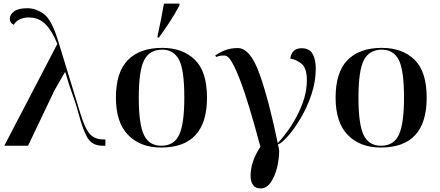

<svg xmlns="http://www.w3.org/2000/svg" viewBox="-20 -816 2464 1075"><path d="M4 0H137L284 -308Q297 -330 313.5 -360Q330 -390 343 -411H346Q366 -340 385.5 -288Q405 -236 419 -183Q445 -84 471.5 -42Q498 0 555 0H570V-35H562Q511 -35 483.5 -65Q456 -95 430 -181L307 -582Q270 -706 225 -738Q180 -770 133 -770Q82 -770 58.5 -752Q35 -734 35 -711Q35 -688 57 -677Q70 -700 96 -710Q122 -720 148 -718Q200 -716 236 -679Q272 -642 301 -570Z M882 10Q1139 10 1139 -269Q1139 -416 1070.5 -482Q1002 -548 888 -548Q763 -548 696 -480Q629 -412 629 -269Q629 -130 697.5 -60Q766 10 882 10ZM883 0Q815 0 786 -60Q757 -120 757 -269Q757 -422 787.5 -480Q818 -538 888 -538Q952 -538 982 -482Q1012 -426 1012 -269Q1012 -124 983.5 -62Q955 0 883 0ZM862 -606H870Q902 -650 931 -694.5Q960 -739 985 -786V-796H898Q890 -752 881 -705Q872 -658 862 -614Z M1440 239Q1472 239 1495.5 205.5Q1519 172 1531 123Q1543 74 1543 29Q1543 18 1536 -7Q1557 -14 1592 -53.5Q1627 -93 1663 -153.5Q1699 -214 1723.5 -286.5Q1748 -359 1748 -432Q1748 -483 1730 -514.5Q1712 -546 1669 -546Q1614 -546 1605 -488Q1639 -483 1668.5 -459Q1698 -435 1698 -367Q1698 -298 1671.5 -230.5Q1645 -163 1607 -106.5Q1569 -50 1535 -15Q1487 -249 1434.5 -398Q1382 -547 1311 -547Q1271 -547 1238.5 -534Q1206 -521 1185 -505L1191 -497Q1208 -504 1218 -504.5Q1228 -505 1238 -505Q1262 -505 1291.5 -444Q1321 -383 1350 -295Q1379 -207 1402.5 -123.5Q1426 -40 1438 6Q1383 88 1383 169Q1383 200 1396.5 219.5Q1410 239 1440 239Z M2112 10Q2369 10 2369 -269Q2369 -416 2300.5 -482Q2232 -548 2118 -548Q1993 -548 1926 -480Q1859 -412 1859 -269Q1859 -130 1927.5 -60Q1996 10 2112 10ZM2113 0Q2045 0 2016 -60Q1987 -120 1987 -269Q1987 -422 2017.5 -480Q2048 -538 2118 -538Q2182 -538 2212 -482Q2242 -426 2242 -269Q2242 -124 2213.5 -62Q2185 0 2113 0Z"/></svg>

Font: Noto Serif Display Semi
Style: Regular
Weight: 600
Designer: Monotype Design Team
Foundry: Monotype Imaging Inc.
Version: Version 1.900